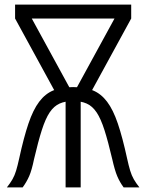

<svg xmlns="http://www.w3.org/2000/svg" viewBox="-20 -820 640 840"><path d="M292 -393 481 -739H554L365 -393ZM267 0V-407H333V0ZM235 -393 46 -739H119L308 -393ZM300 -378V-439Q351 -439 386.5 -424.5Q422 -410 448.5 -375Q475 -340 495.5 -279.5Q516 -219 536 -127Q543 -95 549.5 -73.5Q556 -52 565.5 -35.5Q575 -19 590 0H521Q504 -23 493 -49Q482 -75 471 -124Q453 -201 437 -251Q421 -301 402.5 -328.5Q384 -356 359 -367Q334 -378 300 -378ZM554 -800V-739H46V-800ZM300 -378Q266 -378 241 -367Q216 -356 197.5 -328.5Q179 -301 163 -251Q147 -201 129 -124Q119 -75 107.5 -49Q96 -23 79 0H10Q25 -19 34.5 -35.5Q44 -52 50.5 -73.5Q57 -95 64 -127Q84 -219 104.5 -279.5Q125 -340 151.5 -375Q178 -410 213.5 -424.5Q249 -439 300 -439Z"/></svg>

Font: Victor Mono Light
Style: Regular
Weight: 300
Monospace: yes
Designer: Rune Bjørnerås
Version: Version 1.561;gftools[0.9.30]